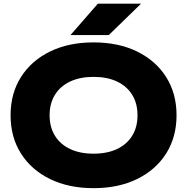

<svg xmlns="http://www.w3.org/2000/svg" viewBox="-20 -994 1005 1031"><path d="M482.4 16.4Q349 16.4 248.7 -32.6Q148.4 -81.6 92.6 -169.7Q36.8 -257.8 36.8 -375Q36.8 -492.2 92.6 -580.3Q148.4 -668.4 248.7 -717.4Q349 -766.4 482.4 -766.4Q615.8 -766.4 716.1 -717.4Q816.4 -668.4 872.2 -580.3Q928 -492.2 928 -375Q928 -257.8 872.2 -169.7Q816.4 -81.6 716.1 -32.6Q615.8 16.4 482.4 16.4ZM482.4 -168.8Q555.4 -168.8 608.2 -193.7Q661 -218.6 689.7 -264.9Q718.4 -311.2 718.4 -375Q718.4 -438.8 689.7 -485.1Q661 -531.4 608.2 -556.3Q555.4 -581.2 482.4 -581.2Q409.8 -581.2 356.8 -556.3Q303.8 -531.4 275.1 -485.1Q246.4 -438.8 246.4 -375Q246.4 -311.2 275.1 -264.9Q303.8 -218.6 356.8 -193.7Q409.8 -168.8 482.4 -168.8ZM505.6 -974.4H737.6L564 -805.6H358.4Z"/></svg>

Font: Unbounded
Style: Regular
Weight: 400
Designer: Luke Prowse, Jean-Baptiste Morizot, Fátima Lázaro, Florian Runge
Foundry: NaN
Version: Version 1.701;gftools[0.9.28.dev5+ged2979d]